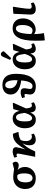

<svg xmlns="http://www.w3.org/2000/svg" viewBox="1726 -2586 1089 4582"><g transform="rotate(-90 2271.0 -294.5)"><path d="M308 14Q184 14 117 -54.5Q50 -123 52 -248Q54 -331 90 -393Q126 -455 189.5 -489.5Q253 -524 337 -524Q357 -524 388.5 -521Q420 -518 456 -513.5Q492 -509 526 -503L667 -539Q683 -527 693 -507.5Q703 -488 703 -469Q703 -434 680 -413Q657 -392 620 -392Q602 -392 570 -398.5Q538 -405 509 -417L508 -415Q541 -389 559.5 -343.5Q578 -298 578 -244Q577 -169 541.5 -111Q506 -53 445.5 -19.5Q385 14 308 14ZM312 -63Q365 -63 394.5 -111.5Q424 -160 425 -251Q427 -378 384 -424Q372 -425 360.5 -426.5Q349 -428 342 -428Q280 -428 246.5 -380Q213 -332 211 -243Q209 -155 235 -109Q261 -63 312 -63Z M1231 14Q1162 14 1127.5 -27Q1093 -68 1096 -147Q1097 -184 1107.5 -220.5Q1118 -257 1143 -304Q1111 -270 1086.5 -240.5Q1062 -211 1040.5 -178Q1019 -145 996.5 -102.5Q974 -60 947 0H820Q841 -104 858 -190.5Q875 -277 885 -333Q895 -389 897 -404Q901 -445 868 -445Q849 -445 820 -432L800 -497Q834 -515 875.5 -526Q917 -537 952 -537Q1001 -537 1026.5 -514.5Q1052 -492 1049 -450Q1047 -429 1034 -374Q1021 -319 999 -240H1002Q1064 -350 1119.5 -414.5Q1175 -479 1235 -506Q1295 -533 1370 -531L1412 -412L1405 -396Q1353 -396 1302 -381.5Q1251 -367 1220 -345Q1198 -300 1196 -234Q1192 -165 1221.5 -121.5Q1251 -78 1303 -78Q1325 -78 1353 -94L1375 -34Q1350 -17 1312.5 -1.5Q1275 14 1231 14Z M1705 15Q1643 15 1597.5 -16.5Q1552 -48 1527 -106Q1502 -164 1502 -242Q1502 -331 1531.5 -397Q1561 -463 1615 -500Q1669 -537 1740 -537Q1810 -537 1855.5 -494.5Q1901 -452 1915 -374H1916Q1922 -393 1927.5 -411.5Q1933 -430 1940.5 -456Q1948 -482 1959 -523L2093 -534L2110 -520Q2074 -442 2039.5 -364.5Q2005 -287 1977 -222V-203Q1985 -133 2000.5 -105.5Q2016 -78 2046 -78Q2071 -78 2101 -94L2123 -34Q2094 -12 2057.5 1Q2021 14 1989 14Q1938 14 1910.5 -18Q1883 -50 1876 -116H1875Q1848 -47 1808 -16Q1768 15 1705 15ZM1742 -74Q1780 -74 1810 -114.5Q1840 -155 1868 -244L1865 -271Q1853 -372 1830 -414.5Q1807 -457 1766 -457Q1665 -457 1665 -241Q1665 -154 1683.5 -114Q1702 -74 1742 -74Z M2502 15Q2407 15 2356.5 -21Q2306 -57 2307 -124Q2307 -151 2313 -179Q2319 -207 2320 -221Q2320 -240 2315.5 -247.5Q2311 -255 2298 -255Q2274 -255 2244 -243L2222 -310Q2291 -346 2364 -346Q2457 -346 2457 -261Q2457 -231 2448.5 -191Q2440 -151 2440 -120Q2440 -63 2508 -63Q2563 -63 2598 -132Q2633 -201 2642 -333Q2307 -380 2307 -585Q2307 -644 2335 -688.5Q2363 -733 2413 -757.5Q2463 -782 2531 -782Q2801 -782 2801 -460Q2801 -228 2724.5 -106.5Q2648 15 2502 15ZM2647 -421Q2649 -445 2649 -466Q2649 -587 2619 -650.5Q2589 -714 2534 -714Q2497 -714 2475.5 -684.5Q2454 -655 2454 -605Q2454 -533 2504.5 -484Q2555 -435 2647 -421Z M3112 15Q3050 15 3004.5 -16.5Q2959 -48 2934 -106Q2909 -164 2909 -242Q2909 -331 2938.5 -397Q2968 -463 3022 -500Q3076 -537 3147 -537Q3217 -537 3262.5 -494.5Q3308 -452 3322 -374H3323Q3329 -393 3334.5 -411.5Q3340 -430 3347.5 -456Q3355 -482 3366 -523L3500 -534L3517 -520Q3481 -442 3446.5 -364.5Q3412 -287 3384 -222V-203Q3392 -133 3407.5 -105.5Q3423 -78 3453 -78Q3478 -78 3508 -94L3530 -34Q3501 -12 3464.5 1Q3428 14 3396 14Q3345 14 3317.5 -18Q3290 -50 3283 -116H3282Q3255 -47 3215 -16Q3175 15 3112 15ZM3149 -74Q3187 -74 3217 -114.5Q3247 -155 3275 -244L3272 -271Q3260 -372 3237 -414.5Q3214 -457 3173 -457Q3072 -457 3072 -241Q3072 -154 3090.5 -114Q3109 -74 3149 -74ZM3176 -574 3133 -598 3207 -766Q3221 -796 3234 -807.5Q3247 -819 3270 -819Q3314 -819 3338 -764V-747Z M3606 230 3598 225Q3595 182 3593.5 150Q3592 118 3591.5 82.5Q3591 47 3591 -7Q3591 -275 3665 -406.5Q3739 -538 3890 -538Q3998 -538 4060.5 -472Q4123 -406 4123 -291Q4123 -205 4087 -136Q4051 -67 3989.5 -27.5Q3928 12 3851 12Q3802 12 3750 -25H3749Q3749 10 3752 53.5Q3755 97 3760.5 138.5Q3766 180 3772 209ZM3834 -63Q3873 -63 3902.5 -93.5Q3932 -124 3949 -178.5Q3966 -233 3966 -305Q3966 -460 3881 -460Q3819 -460 3788 -373Q3757 -286 3750 -96Q3789 -63 3834 -63Z M4343 14Q4215 14 4215 -122Q4218 -187 4222.5 -284.5Q4227 -382 4234 -520L4384 -533L4402 -520Q4388 -436 4376.5 -361Q4365 -286 4359 -228.5Q4353 -171 4353 -142Q4353 -111 4365.5 -97Q4378 -83 4406 -83Q4422 -83 4442.5 -88.5Q4463 -94 4484 -103L4505 -42Q4438 14 4343 14ZM4215 -124V-122Q4211 -43 4209.5 -6.5Q4208 30 4207.5 35.5Q4207 41 4207.5 25.5Q4208 10 4209.5 -16Q4211 -42 4212 -68.5Q4213 -95 4214 -111.5Q4215 -128 4215 -124Z"/></g></svg>

Font: Literata 7pt
Style: Bold Italic
Weight: 700
Italic angle: -2°
Designer: Latin by Veronika Burian and Jose Scaglione. Greek by Irene Vlachou. Cyrillic by Vera Evstafieva
Foundry: TypeTogether
Version: Version 3.002